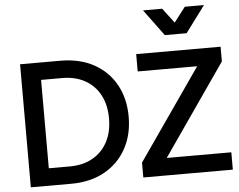

<svg xmlns="http://www.w3.org/2000/svg" viewBox="-63 -1081 1442 1158"><g transform="rotate(-5 658.0 -502.0)"><path d="M77 0H321Q437 0 522.5 -47Q608 -94 655 -178.5Q702 -263 702 -373Q702 -484 655 -568Q608 -652 522.5 -698.5Q437 -745 321 -745H77ZM195 -105V-640H323Q402 -640 460.5 -607.5Q519 -575 551 -515Q583 -455 583 -373Q583 -291 551 -231Q519 -171 460.5 -138Q402 -105 323 -105ZM758 0H1300V-105H909L1291 -656V-745H780V-640H1140L758 -90ZM962 -844H1094L1213 -1004H1097L1028 -914L960 -1004H844Z"/></g></svg>

Font: Custom Plus Jakarta Sans SemiBold
Style: Regular
Weight: 600
Designer: Gumpita Rahayu & FullSphere
Foundry: Tokotype & FullSphere
Version: Version 1.001;hotconv 1.0.117;makeotfexe 2.5.65602